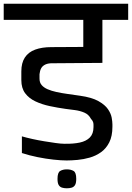

<svg xmlns="http://www.w3.org/2000/svg" viewBox="-56 -861 711 1035"><path d="M303 4Q274 4 232.5 -0.5Q191 -5 146.5 -14Q102 -23 62 -36V-126Q86 -119 117.5 -112Q149 -105 182.5 -99.5Q216 -94 244.5 -90Q273 -86 291 -86Q339 -85 374 -92.5Q409 -100 428.5 -120Q448 -140 448 -176Q448 -185 448 -185.5Q448 -186 448 -186Q448 -186 448 -189Q448 -195 446 -202.5Q444 -210 434 -221Q422 -244 398.5 -254Q375 -264 348 -267.5Q321 -271 298 -274Q255 -280 212.5 -289Q170 -298 135 -314.5Q100 -331 79.5 -358.5Q59 -386 59 -429Q59 -427 59 -436.5Q59 -446 59 -458Q59 -470 59 -476Q59 -522 78 -551Q97 -580 133.5 -593.5Q170 -607 221 -607L393 -608V-754H-36V-841H635V-754H496V-522L233 -520Q205 -521 189 -513.5Q173 -506 166 -493Q159 -480 157 -461Q157 -455 157 -448.5Q157 -442 157 -437Q157 -416 168.5 -402.5Q180 -389 200.5 -380Q221 -371 248.5 -365Q276 -359 308.5 -354.5Q341 -350 375 -345Q439 -336 474.5 -316Q510 -296 526 -272.5Q542 -249 546 -227Q550 -205 550 -190V-178Q550 -127 533 -93.5Q516 -60 488.5 -40.5Q461 -21 428 -11.5Q395 -2 362 1Q329 4 303 4ZM304 154Q290 154 278.5 150.5Q267 147 260.5 136.5Q254 126 254 103Q254 69 268.5 60.5Q283 52 304 52Q326 52 340.5 60.5Q355 69 355 103Q355 126 348.5 136.5Q342 147 330.5 150.5Q319 154 304 154Z"/></svg>

Font: Matangi SemiBold
Style: Regular
Weight: 600
Designer: Prashant Pant
Foundry: The Graphic Ant
Version: Version 3.002